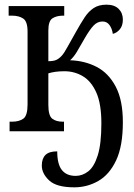

<svg xmlns="http://www.w3.org/2000/svg" viewBox="-20 -562 574 822"><path d="M298 240Q222 240 190.5 210.5Q159 181 159 147Q159 117 174.5 101.5Q190 86 225 86Q225 141 245 166Q265 191 304 191Q333 191 358 171.5Q383 152 398.5 103Q414 54 414 -34Q414 -117 392.5 -165.5Q371 -214 335 -235.5Q299 -257 256 -257Q216 -257 187 -248V-113Q187 -67 203.5 -54Q220 -41 249 -41H254V0H21V-41H31Q62 -41 80 -54Q98 -67 98 -115V-427Q98 -470 79.5 -482.5Q61 -495 31 -495H17V-536H255V-495H251Q222 -495 204.5 -483.5Q187 -472 187 -432V-300Q209 -300 221 -305.5Q233 -311 244 -323Q255 -335 269.5 -362Q284 -389 306 -427Q325 -461 342 -487Q359 -513 381 -527.5Q403 -542 436 -542Q470 -542 488 -524Q506 -506 506 -478Q506 -452 493 -436.5Q480 -421 463 -417Q460 -439 449 -454.5Q438 -470 419 -470Q397 -470 380.5 -452.5Q364 -435 342 -397Q323 -363 309 -340Q295 -317 280 -304Q343 -302 394 -275.5Q445 -249 475.5 -191Q506 -133 506 -39Q506 64 477 125Q448 186 400.5 213Q353 240 298 240Z"/></svg>

Font: Noto Serif Condensed
Style: Regular
Weight: 400
Width: 3
Designer: Monotype Design Team
Foundry: Monotype Imaging Inc.
Version: Version 2.013; ttfautohint (v1.8.4.7-5d5b)